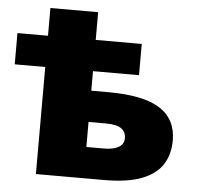

<svg xmlns="http://www.w3.org/2000/svg" viewBox="-49 -714 785 765"><g transform="rotate(5 343.0 -332.0)"><path d="M313 -664.1V-553.2H497.1V-428.2H313V-350.1H380.9Q522 -350.1 587.9 -307.9Q653.8 -265.6 653.8 -181.2Q653.8 -125.5 628.2 -85Q602.5 -44.4 545.7 -22.2Q488.8 0 394 0H122.1V-428.2H0V-553.2H122.1V-664.1ZM382.8 -225.1H313V-125H384.8Q420.4 -125 441.7 -137Q462.9 -148.9 462.9 -172.9Q462.9 -198.7 443.8 -211.9Q424.8 -225.1 382.8 -225.1Z"/></g></svg>

Font: Open Sans ExtraBold
Style: Regular
Weight: 800
Designer: Monotype Design Team
Foundry: Monotype Imaging Inc.
Version: Version 3.003; ttfautohint (v1.8.4)